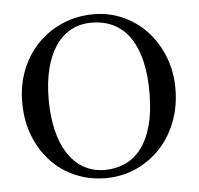

<svg xmlns="http://www.w3.org/2000/svg" viewBox="-44 -606 637 616"><g transform="rotate(-5 275.0 -297.5)"><path d="M520 -300.3Q520 -243.2 501.2 -194.3Q482.4 -145.5 449 -109.9Q415.5 -74.2 370.4 -54Q325.2 -33.7 272.5 -33.7Q221.2 -33.7 176.3 -52.7Q131.3 -71.8 98.1 -106.7Q64.9 -141.6 45.7 -190.4Q26.4 -239.3 26.4 -298.8Q26.4 -355.5 45.7 -403.6Q64.9 -451.7 98.9 -486.6Q132.8 -521.5 179.2 -541.3Q225.6 -561 279.3 -561Q328.6 -561 372.6 -541.5Q416.5 -522 449.2 -487.1Q481.9 -452.1 501 -404.3Q520 -356.4 520 -300.3ZM436 -290.5Q436.5 -348.1 426.3 -393.3Q416 -438.5 395.5 -469.7Q375 -501 343.8 -517.6Q312.5 -534.2 271 -534.7Q232.9 -534.7 203.4 -518.6Q173.8 -502.4 153.6 -472.2Q133.3 -441.9 122.6 -398.7Q111.8 -355.5 111.8 -301.3Q111.8 -247.6 122.1 -203.4Q132.3 -159.2 152.6 -127.4Q172.9 -95.7 202.6 -78.1Q232.4 -60.5 271.5 -60.1Q307.6 -60.1 337.6 -73.7Q367.7 -87.4 389.4 -115.7Q411.1 -144 423.3 -187.5Q435.5 -231 436 -290.5Z"/></g></svg>

Font: Surma
Style: Regular
Weight: 400
Designer: Sue Lloyd-Williams
Foundry: Sylheti Translation And Research
Version: Version 3.000